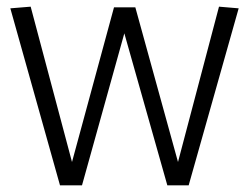

<svg xmlns="http://www.w3.org/2000/svg" viewBox="-20 -556 748 576"><path d="M160 0 11 -531 72 -536 196 -70 322 -534H386L514 -70L637 -536L696 -531L546 0H482L353 -456L226 0Z"/></svg>

Font: Georama ExtraCondensed Thin Light
Style: Regular
Weight: 300
Version: Version 1.001